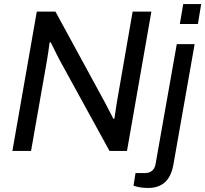

<svg xmlns="http://www.w3.org/2000/svg" viewBox="-20 -743 1010 945"><path d="M865.2 -625 881.8 -723.1H970.2L954.1 -625ZM41 0 161.1 -686H252.9L498 -235.8Q519.5 -195.8 538.1 -158.2L543 -159.2Q544.9 -170.9 548.8 -197.3Q552.7 -223.6 554.2 -233.9L632.8 -686H725.1L605 0H519L274.9 -444.8Q266.1 -460.4 230 -534.2H224.1Q219.7 -497.1 211.9 -450.2L132.8 0ZM709 182.1Q668 182.1 637.2 170.9L647 108.9H691.9Q738.8 108.9 746.1 62L850.1 -525.9H938L834 64Q814.9 182.1 709 182.1Z"/></svg>

Font: Archivo
Style: Italic
Weight: 400
Italic angle: -10°
Designer: Hector Gatti
Foundry: Omnibus-Type
Version: Version 2.001